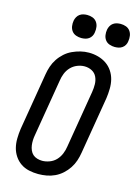

<svg xmlns="http://www.w3.org/2000/svg" viewBox="-140 -1028 791 1110"><g transform="rotate(15 255.0 -473.0)"><path d="M203 8Q175 8 147.5 2Q120 -4 98 -19Q76 -34 61 -56.5Q46 -79 39.5 -105Q33 -131 33.5 -160Q34 -189 38 -217L95 -559Q99 -584 107 -608Q115 -632 129.5 -654Q144 -676 164 -694Q184 -712 208 -723Q232 -734 256.5 -740Q281 -746 306 -746Q335 -746 362 -738.5Q389 -731 411 -716Q433 -701 448 -678.5Q463 -656 469.5 -630Q476 -604 475.5 -575Q475 -546 471 -518L414 -176Q410 -151 402 -127Q394 -103 379.5 -81Q365 -59 345 -41Q325 -23 301.5 -12Q278 -1 253 3.5Q228 8 203 8ZM205 -72Q227 -72 249.5 -80.5Q272 -89 288 -106Q304 -123 313 -145Q322 -167 325 -189L382 -531Q386 -555 385.5 -578.5Q385 -602 375.5 -622Q366 -642 346 -652.5Q326 -663 302 -663Q280 -663 258 -654Q236 -645 220 -628Q204 -611 195.5 -589.5Q187 -568 184 -546L127 -204Q124 -188 123.5 -172.5Q123 -157 125 -142.5Q127 -128 133 -114Q139 -100 149.5 -90.5Q160 -81 175 -76.5Q190 -72 205 -72ZM440 -816Q424 -816 408.5 -821.5Q393 -827 383.5 -839.5Q374 -852 371.5 -868.5Q369 -885 372 -902Q374 -913 380 -924Q386 -935 396 -942Q406 -949 417.5 -951.5Q429 -954 440 -954Q457 -954 472 -948.5Q487 -943 496.5 -930.5Q506 -918 508.5 -901.5Q511 -885 508 -868Q507 -857 501 -846Q495 -835 485 -828Q475 -821 463.5 -818.5Q452 -816 440 -816ZM240 -816Q224 -816 208.5 -821.5Q193 -827 183.5 -839.5Q174 -852 171.5 -868.5Q169 -885 172 -902Q174 -913 180 -924Q186 -935 196 -942Q206 -949 217.5 -951.5Q229 -954 240 -954Q257 -954 272 -948.5Q287 -943 296.5 -930.5Q306 -918 308.5 -901.5Q311 -885 308 -868Q307 -857 301 -846Q295 -835 285 -828Q275 -821 263.5 -818.5Q252 -816 240 -816Z"/></g></svg>

Font: Iosevka Slab Medium
Style: Italic
Weight: 500
Italic angle: -9°
Monospace: yes
Designer: Belleve Invis
Foundry: Belleve Invis
Version: Version 11.1.0; ttfautohint (v1.8.3)